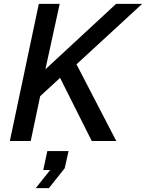

<svg xmlns="http://www.w3.org/2000/svg" viewBox="-20 -730 756 994"><path d="M31 0 181 -710H289L215 -371L581 -710H716L376 -397L582 0H455L291 -327L188 -232L139 0ZM165 244 240 150H204L225 52H335L315 141L233 244Z"/></svg>

Font: Geist Medium
Style: Italic
Weight: 500
Italic angle: -12°
Designer: Basement.studio, Andrés Briganti, Mateo Zaragoza
Foundry: Basement.studio, Vercel, Andrés Briganti, Guido Ferreyra, Mateo Zaragoza
Version: Version 1.500; ttfautohint (v1.8.4.7-5d5b)